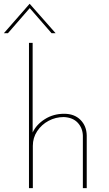

<svg xmlns="http://www.w3.org/2000/svg" viewBox="-56 -974 563 994"><path d="M94 0V-752H113V-288Q132 -329 176 -357Q220 -385 276 -385Q329 -385 360.5 -353.5Q392 -322 393 -273V0H373V-271Q372 -311 346.5 -338.5Q321 -366 274 -368Q232 -368 195.5 -348.5Q159 -329 136.5 -295Q114 -261 114 -219V0ZM211 -802 98 -932 -15 -802H-36L97 -954H98L232 -802Z"/></svg>

Font: Synthetic Thin
Style: Regular
Weight: 100
Designer: Santiago Orozco
Foundry: Typemade
Version: Version 2.000; ttfautohint (v1.8.4.7-5d5b)